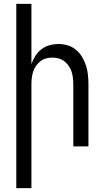

<svg xmlns="http://www.w3.org/2000/svg" viewBox="-20 -755 540 990"><path d="M64 215V-735H142V-425Q150 -447 162.5 -467Q175 -487 193.5 -501Q212 -515 235 -521.5Q258 -528 281 -528Q306 -528 329.5 -521Q353 -514 372 -498Q391 -482 403.5 -461Q416 -440 423.5 -416.5Q431 -393 433.5 -368.5Q436 -344 436 -320V0H358V-320Q358 -337 356 -353.5Q354 -370 349 -385.5Q344 -401 334.5 -415Q325 -429 312 -439Q299 -449 283 -453.5Q267 -458 250 -458Q233 -458 217 -453.5Q201 -449 188 -439Q175 -429 165.5 -415Q156 -401 151 -385.5Q146 -370 144 -353.5Q142 -337 142 -320V215Z"/></svg>

Font: Moesevka
Style: Regular
Weight: 400
Monospace: yes
Designer: Belleve Invis
Foundry: Belleve Invis
Version: Version 32.5.0; ttfautohint (v1.8.4)